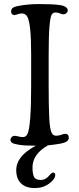

<svg xmlns="http://www.w3.org/2000/svg" viewBox="-20 -728 399 969"><path d="M62 130.9Q62 59.1 161.1 7.3Q99.6 7.3 74.2 2.4Q59.6 0 52 -2.2Q44.4 -4.4 38.6 -9.5Q32.7 -14.6 32.7 -22.5Q32.7 -29.3 38.8 -35.9Q44.9 -42.5 54.7 -42.5Q59.6 -42.5 72.5 -39.3Q85.4 -36.1 95.7 -36.1Q112.3 -36.1 119.6 -54.2Q137.2 -95.7 137.2 -295.4V-450.7Q137.2 -536.1 132.1 -582.3Q127 -628.4 117.4 -644.3Q107.9 -660.2 90.3 -660.2Q80.6 -660.2 68.6 -656Q56.6 -651.9 52.7 -651.9Q45.4 -651.9 40.8 -656.7Q36.1 -661.6 36.1 -668.9Q36.1 -681.6 43.5 -687.5Q50.8 -693.4 68.4 -697.3Q118.2 -707.5 178.7 -707.5Q248 -707.5 280.8 -702.6Q321.8 -696.8 321.8 -674.3Q321.8 -667.5 314.9 -661.6Q308.1 -655.8 297.9 -655.8Q293 -655.8 282.2 -660.4Q271.5 -665 261.2 -665Q247.1 -665 240.5 -653.8Q233.9 -642.6 229.7 -594.7Q225.6 -546.9 225.6 -446.8V-301.8Q225.6 -190.4 228.5 -133.1Q231.4 -75.7 241.2 -56.6Q247.6 -43 264.2 -43Q275.9 -43 289.3 -47.9Q302.7 -52.7 309.1 -52.7Q327.1 -52.7 327.1 -32.2Q327.1 -11.2 286.6 -3.4Q251.5 2.9 222.2 5.4Q144 49.8 144 117.2Q144 149.4 151.9 164.8Q159.7 180.2 186 180.2Q198.7 180.2 209.2 174.3Q219.7 168.5 225.1 161.6Q230.5 154.8 236.6 148.9Q242.7 143.1 248 143.1Q258.8 143.1 258.8 154.8Q258.8 175.8 228 198.5Q197.3 221.2 155.8 221.2Q110.8 221.2 86.4 197.8Q62 174.3 62 130.9Z"/></svg>

Font: Cooper*
Style: Regular
Weight: 400
Designer: Owen Earl
Foundry: indestructible type*
Version: Version 0.001